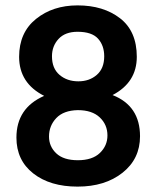

<svg xmlns="http://www.w3.org/2000/svg" viewBox="-20 -684 581 713"><path d="M269 -89Q323 -89 351 -116Q379 -143 379 -181Q379 -221 350.5 -248Q322 -275 269 -275Q216 -274 189 -245.5Q162 -217 162 -177Q162 -140 189 -114.5Q216 -89 269 -89ZM268 -566Q222 -566 197.5 -539.5Q173 -513 173 -475Q173 -430 201 -406Q229 -382 271 -382Q312 -382 339.5 -406Q367 -430 367 -475Q367 -515 344 -540.5Q321 -566 268 -566ZM398 -331Q500 -291 500 -178Q500 -94 435 -42.5Q370 9 268 9Q166 9 103.5 -40Q41 -89 41 -173Q41 -283 144 -328Q51 -375 51 -473Q51 -563 113.5 -613.5Q176 -664 268 -664Q364 -664 426 -616Q488 -568 488 -473Q488 -378 398 -331Z"/></svg>

Font: Hind Semibold
Style: Regular
Weight: 600
Designer: Manushi Parikh, Satya Rajpurohit
Foundry: Indian Type Foundry
Version: Version 1.201;PS 1.0;hotconv 1.0.78;makeotf.lib2.5.61930; tt